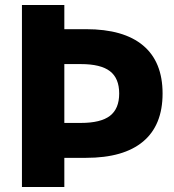

<svg xmlns="http://www.w3.org/2000/svg" viewBox="-20 -750 698 770"><path d="M153 -117V-257H304Q384 -257 421 -285.5Q458 -314 458 -375Q458 -436 421 -464.5Q384 -493 304 -493H153V-633H325Q476 -633 554 -567.5Q632 -502 632 -375Q632 -248 554 -182.5Q476 -117 325 -117ZM68 0V-730H238V0Z"/></svg>

Font: M PLUS 1 Thin ExtraBold
Style: Regular
Weight: 800
Version: Version 1.001